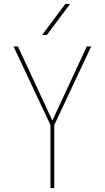

<svg xmlns="http://www.w3.org/2000/svg" viewBox="-20 -970 540 990"><path d="M251 -350.6 427.7 -730.5H450.2L259.8 -325.2V0H240.2V-325.2L49.8 -730.5H72.3L249 -350.6ZM197.3 -790 317.4 -950.2H341.8L221.7 -790Z"/></svg>

Font: Mgen+ 1mn thin
Style: Regular
Weight: 100
Designer: [Source Han Sans]
Ryoko NISHIZUKA  (kana & ideographs); Paul D. Hunt (Latin, Greek & Cyrillic); Wenlong ZHANG  (bopomofo
Version: Version 1.059.20150602